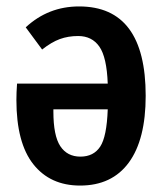

<svg xmlns="http://www.w3.org/2000/svg" viewBox="-20 -563 508 597"><path d="M433 -265Q433 -129 380.5 -57.5Q328 14 229 14Q136 14 83.5 -52.5Q31 -119 31 -252Q31 -275 33 -303H315Q312 -385 289 -418Q266 -451 223 -451Q192 -451 166 -441.5Q140 -432 111 -409L60 -478Q130 -543 226 -543Q433 -543 433 -265ZM315 -223H146V-216Q146 -141 167.5 -108.5Q189 -76 230 -76Q271 -76 291.5 -107Q312 -138 315 -223Z"/></svg>

Font: Fira Sans Compressed Medium
Style: Regular
Weight: 500
Width: 1
Designer: bBox Type GmbH & Carrois Corporate GbR & Edenspiekermann AG
Foundry: bBox Type GmbH & Carrois Corporate GbR & Edenspiekermann AG
Version: Version 4.301